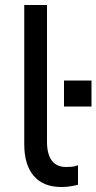

<svg xmlns="http://www.w3.org/2000/svg" viewBox="-20 -739 386 768"><path d="M225 9Q153 9 115 -35.5Q77 -80 77 -162V-719H168V-170Q168 -139 176.5 -116.5Q185 -94 202 -82.5Q219 -71 244 -71Q256 -71 267.5 -72Q279 -73 292 -78V0Q276 4 260 6.5Q244 9 225 9ZM236 -313V-417H346V-313Z"/></svg>

Font: Nunitoga
Style: Medium
Weight: 500
Designer: Vernon Adams
Foundry: Vernon Adams
Version: Version 1.0